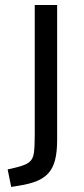

<svg xmlns="http://www.w3.org/2000/svg" viewBox="-20 -548 331 761"><path d="M24.4 192.9 10.3 123.5 42 116.2Q79.1 107.4 94.7 95.7Q110.4 84 114 60.1Q117.7 36.1 117.7 -9.3V-528.3H206.5V5.9Q206.5 54.2 198.2 86.4Q189.9 118.7 171.6 138.7Q153.3 158.7 124.5 170.2Q95.7 181.6 54.7 188Z"/></svg>

Font: Comme
Style: Regular
Weight: 400
Designer: Vernon Adams
Foundry: Vernon Adams
Version: Version 1.000;gftools[0.9.27]